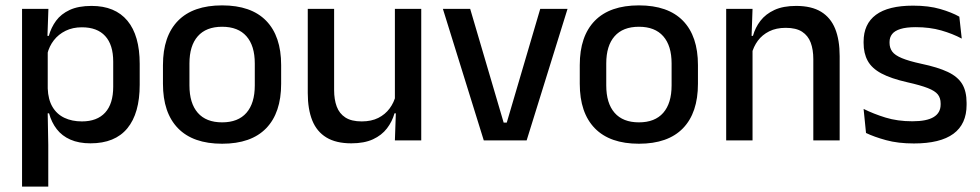

<svg xmlns="http://www.w3.org/2000/svg" viewBox="-20 -522 3644 714"><path d="M316.5 11Q273 11 241.8 -2.8Q210.5 -16.5 191 -41.8Q171.5 -67 162.5 -100.5H130L157.5 -193Q159 -152 175 -124.8Q191 -97.5 219.2 -84Q247.5 -70.5 284.5 -70.5Q341 -70.5 371 -103.2Q401 -136 401 -199.5V-293Q401 -355.5 371.2 -388Q341.5 -420.5 284.5 -420.5Q250.5 -420.5 224 -407.5Q197.5 -394.5 180.2 -372.2Q163 -350 156 -321.5L133 -388.5H161.5Q170 -419.5 188.5 -444.8Q207 -470 239.2 -485Q271.5 -500 320.5 -500Q408 -500 453.8 -445Q499.5 -390 499.5 -284.5V-207Q499.5 -100.5 453.5 -44.8Q407.5 11 316.5 11ZM62 172V-489H160L156 -374.5L157.5 -345.5V-140.5L157 -121.5L159.5 17V172Z M806 12.5Q698 12.5 642 -45Q586 -102.5 586 -210.5V-280Q586 -387.5 642 -444.8Q698 -502 806 -502Q914 -502 969.8 -444.8Q1025.5 -387.5 1025.5 -280V-210.5Q1025.5 -102.5 969.8 -45Q914 12.5 806 12.5ZM806 -67Q865.5 -67 896.5 -102.5Q927.5 -138 927.5 -204.5V-286Q927.5 -352 896.5 -387.2Q865.5 -422.5 806 -422.5Q746.5 -422.5 715.5 -387.2Q684.5 -352 684.5 -286V-204.5Q684.5 -138 715.5 -102.5Q746.5 -67 806 -67Z M1222.5 -489V-187Q1222.5 -152 1232.2 -125.8Q1242 -99.5 1264.5 -85Q1287 -70.5 1325 -70.5Q1361 -70.5 1386.8 -83.5Q1412.5 -96.5 1429 -118.8Q1445.5 -141 1452 -168.5L1468 -100.5H1447Q1438.5 -70 1419 -44.5Q1399.5 -19 1367 -4Q1334.5 11 1286.5 11Q1229.5 11 1193.8 -10.8Q1158 -32.5 1141.2 -74.2Q1124.5 -116 1124.5 -176V-489ZM1546.5 -489V0H1448.5L1452.5 -114.5L1448.5 -120.5V-489Z M1864.5 -66 1989 -489H2090.5L1938.5 0H1779L1627 -489H1728.5L1853 -66Z M2356 12.5Q2248 12.5 2192 -45Q2136 -102.5 2136 -210.5V-280Q2136 -387.5 2192 -444.8Q2248 -502 2356 -502Q2464 -502 2519.8 -444.8Q2575.5 -387.5 2575.5 -280V-210.5Q2575.5 -102.5 2519.8 -45Q2464 12.5 2356 12.5ZM2356 -67Q2415.5 -67 2446.5 -102.5Q2477.5 -138 2477.5 -204.5V-286Q2477.5 -352 2446.5 -387.2Q2415.5 -422.5 2356 -422.5Q2296.5 -422.5 2265.5 -387.2Q2234.5 -352 2234.5 -286V-204.5Q2234.5 -138 2265.5 -102.5Q2296.5 -67 2356 -67Z M3004.5 0V-302Q3004.5 -337.5 2994.8 -363.5Q2985 -389.5 2962.8 -404Q2940.5 -418.5 2902 -418.5Q2866.5 -418.5 2840.5 -405.5Q2814.5 -392.5 2798.2 -370.5Q2782 -348.5 2775 -320.5L2759 -388.5H2780Q2788.5 -419.5 2808 -444.8Q2827.5 -470 2860 -485Q2892.5 -500 2940.5 -500Q2998 -500 3033.5 -478.2Q3069 -456.5 3085.8 -415Q3102.5 -373.5 3102.5 -313V0ZM2680.5 0V-489H2778.5L2774.5 -374.5L2778.5 -368.5V0Z M3378.5 11.5Q3319.5 11.5 3275 -0.8Q3230.5 -13 3200.5 -27.5L3191.5 -117Q3228.5 -98.5 3273 -84.8Q3317.5 -71 3373 -71Q3426.5 -71 3452.2 -86.8Q3478 -102.5 3478 -133.5V-137.5Q3478 -157.5 3467.5 -170.8Q3457 -184 3430.2 -194.5Q3403.5 -205 3354.5 -216Q3293 -230 3257.5 -249Q3222 -268 3206.8 -295.8Q3191.5 -323.5 3191.5 -362.5V-367Q3191.5 -433 3237.5 -467Q3283.5 -501 3375.5 -501Q3433.5 -501 3476.5 -488.5Q3519.5 -476 3547.5 -460L3556.5 -378.5Q3523 -396.5 3480.2 -408.8Q3437.5 -421 3385.5 -421Q3350 -421 3328.5 -414.2Q3307 -407.5 3297.5 -395.2Q3288 -383 3288 -366V-362.5Q3288 -344 3298 -330.2Q3308 -316.5 3333.8 -305.8Q3359.5 -295 3405.5 -285Q3467.5 -272 3504.5 -254.5Q3541.5 -237 3558 -209.8Q3574.5 -182.5 3574.5 -139.5V-132Q3574.5 -60.5 3525.5 -24.5Q3476.5 11.5 3378.5 11.5Z"/></svg>

Font: Anek Gujarati Medium
Style: Regular
Weight: 500
Designer: Mrunmayee Ghaisas (Gujarati), Yesha Goshar (Latin)
Foundry: Ek Type
Version: Version 1.003